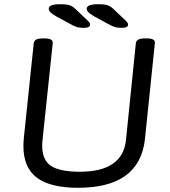

<svg xmlns="http://www.w3.org/2000/svg" viewBox="-20 -884 806 910"><path d="M350 6Q218 6 154.5 -42Q91 -90 91 -191Q91 -200 91.5 -209.5Q92 -219 93 -230L140 -680Q142 -691 151.5 -696.5Q161 -702 183 -702H191Q232 -702 230 -680L182 -225Q181 -217 180.5 -209Q180 -201 180 -194Q180 -125 222 -97.5Q264 -70 358 -70Q561 -70 577 -220L624 -680Q626 -691 635.5 -696.5Q645 -702 667 -702H675Q717 -702 714 -680L667 -225Q642 6 350 6ZM376 -752Q356 -752 342.5 -756.5Q329 -761 308 -773L247 -806Q225 -819 218 -827Q211 -835 211 -843Q211 -864 266 -864Q297 -864 311.5 -858.5Q326 -853 338 -841L398 -784Q407 -775 407 -767Q407 -752 376 -752ZM556 -752Q536 -752 522.5 -756.5Q509 -761 488 -773L427 -806Q405 -819 398 -827Q391 -835 391 -843Q391 -864 446 -864Q477 -864 491.5 -858.5Q506 -853 518 -841L578 -784Q587 -775 587 -767Q587 -752 556 -752Z"/></svg>

Font: Asap Semi Expanded Semi Expanded Regular
Style: Italic
Weight: 400
Width: 6
Italic angle: -6°
Designer: Pablo Cosgaya
Foundry: Omnibus-Type
Version: Version 3.001; ttfautohint (v1.8.4.7-5d5b)